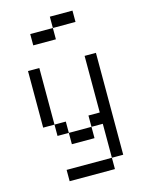

<svg xmlns="http://www.w3.org/2000/svg" viewBox="-129 -824 758 1024"><g transform="rotate(-15 250.0 -312.5)"><path d="M375 -687.5H250V-750H375ZM62.5 -500H125V-187.5H62.5ZM125 62.5H375V125H125ZM125 -187.5H187.5V-125H125ZM125 -687.5H250V-625H125ZM187.5 -125H312.5V-62.5H187.5ZM312.5 -187.5H375V-500H437.5V62.5H375V-125H312.5Z"/></g></svg>

Font: ChillBitmapSE 16px
Style: Regular
Weight: 400
Designer: Designed by Warren2060
Foundry: ChillType
Version: Version 1.000